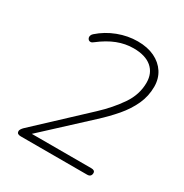

<svg xmlns="http://www.w3.org/2000/svg" viewBox="-165 -843 931 972"><g transform="rotate(30 300.0 -356.5)"><path d="M90 0Q79 0 73 -4Q67 -8 67 -18Q67 -23 71 -29.5Q75 -36 82 -43L360 -303Q422 -361 464 -422.5Q506 -484 506 -553Q506 -609 469 -640.5Q432 -672 363 -672Q315 -672 268.5 -654Q222 -636 173 -598Q165 -591 157.5 -590.5Q150 -590 145.5 -594Q141 -598 139 -604Q137 -610 139.5 -617.5Q142 -625 149 -631Q193 -670 249.5 -691.5Q306 -713 364 -713Q421 -713 462.5 -693Q504 -673 527 -637.5Q550 -602 550 -555Q550 -500 527.5 -451Q505 -402 467 -357.5Q429 -313 382 -270L115 -23L113 -39H480Q491 -39 496.5 -35Q502 -31 502 -23Q502 -12 496 -6Q490 0 478 0Z"/></g></svg>

Font: Nunito ExtraLight ExtraLight
Style: Italic
Weight: 250
Italic angle: -9°
Version: Version 3.602